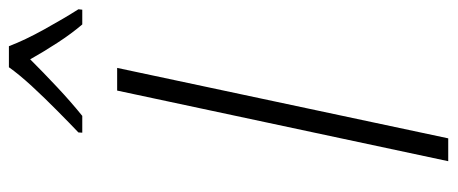

<svg xmlns="http://www.w3.org/2000/svg" viewBox="-306 -680 987 414"><g transform="rotate(-90 187.0 -473.5)"><path d="M45.9 0 198.2 -713.9H247.1L95.2 0ZM107.4 -789.1 107.9 -797.4Q127.9 -816.4 155 -843.3Q182.1 -870.1 207.8 -897.9Q233.4 -925.8 248.5 -947.3H293.9Q306.6 -913.6 330.3 -870.8Q354 -828.1 373.5 -797.4L372.6 -789.1H340.8Q320.8 -812.5 301 -843Q281.2 -873.5 265.6 -901.4Q237.8 -873.5 205.6 -843.3Q173.3 -813 143.6 -789.1Z"/></g></svg>

Font: Open Sans Light
Style: Italic
Weight: 300
Italic angle: -12°
Designer: Monotype Design Team
Foundry: Monotype Imaging Inc.
Version: Version 3.003; ttfautohint (v1.8.4)